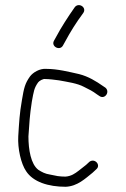

<svg xmlns="http://www.w3.org/2000/svg" viewBox="-20 -729 482 736"><path d="M221 -554 245 -597C255 -614.3 266.3 -632.3 279 -651L299 -679C314 -700 282.7 -720.9 267 -702L247 -673C233.7 -653 221.7 -634 211 -616L187 -573C174.5 -551.1 208.9 -532.9 221 -554ZM384 -393 375 -399C349.2 -417.1 318.9 -436 283 -445C244.6 -453.5 200.8 -465 157 -465C132.4 -466.9 106.7 -451.6 95 -436C75.8 -409.2 71.8 -392 64 -345C54.7 -292 53.4 -260.7 50 -207C47.2 -159.4 60.6 -101.2 80 -73C106.8 -31.6 164.9 -13 232 -13C277.2 -15.1 307.2 -44.8 335 -67L349 -80C368 -95.8 344 -124 323 -109L310 -97L282 -75C267.4 -63.8 253.4 -53.7 231 -52C220.3 -52 210.3 -52.7 201 -54L171 -60C152.8 -62.8 140.8 -69.2 127 -78C98.2 -99.6 89 -155.8 89 -206C92.5 -258.2 93.9 -286.5 102 -339C109.4 -379.4 110.7 -391.2 126 -413C130.1 -418.8 145.5 -428.1 154 -426C168 -426 190.4 -423.1 206 -421C238.4 -414.9 276.2 -409.9 302 -396C323.1 -385.5 334.2 -380.3 352 -367L361 -361C381.9 -346.1 403.1 -377.1 384 -393Z"/></svg>

Font: Just Breathe
Style: Regular
Weight: 400
Foundry: Cannot Into Space Fonts
Version: Version 0.72